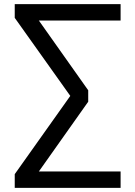

<svg xmlns="http://www.w3.org/2000/svg" viewBox="-20 -725 649 925"><path d="M51 180V114L330 -279V-247L51 -639V-705H561V-626H151V-649L405 -290V-235L151 124V101H561V180Z"/></svg>

Font: Mulish Medium
Style: Regular
Weight: 500
Designer: Vernon Adams
Foundry: Vernon Adams
Version: Version 3.603; ttfautohint (v1.8.3)